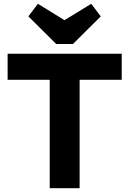

<svg xmlns="http://www.w3.org/2000/svg" viewBox="-20 -988 679 1008"><path d="M241 0V-696H398V0ZM20 -569V-706H619V-569ZM459 -968 509 -902 363 -757H275L129 -902L179 -968L377 -846L261 -847Z"/></svg>

Font: Outfit
Style: Bold
Weight: 700
Designer: Rodrigo Fuenzalida
Foundry: fragTYPE
Version: Version 1.100;gftools[0.9.27]